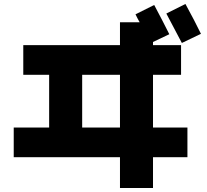

<svg xmlns="http://www.w3.org/2000/svg" viewBox="-20 -870 1040 965"><path d="M990 -700 894 -654Q840 -758 816 -802L912 -850Q958 -766 990 -700ZM227 -494H97V-643H583V-758H682Q678 -765 671 -778Q664 -791 661 -798L755 -845Q796 -768 831 -698L749 -659V-643H890V-494H749V-229H922V-80H749V75H583V-80H49V-229H227ZM393 -229H583V-494H393Z"/></svg>

Font: Mplus 1p ExtraBold
Style: Regular
Weight: 800
Version: Version 1.061